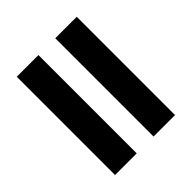

<svg xmlns="http://www.w3.org/2000/svg" viewBox="-49 -687 670 670"><g transform="rotate(45 286.0 -352.0)"><path d="M43 -394V-500H528V-394ZM43 -204V-311H528V-204Z"/></g></svg>

Font: Noto Sans Adlam Unjoined
Style: Regular
Weight: 400
Designer: Mark Jamra, Neil Patel
Foundry: JamraPatel LLC
Version: Version 3.001